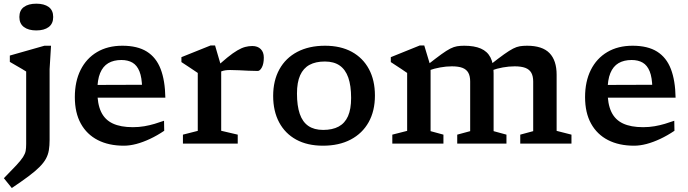

<svg xmlns="http://www.w3.org/2000/svg" viewBox="-26 -760 3642 1016"><path d="M166 -599Q124.5 -599 100.5 -617Q76.5 -635 76.5 -670Q76.5 -705.5 100.5 -723Q124.5 -740.5 166 -740.5Q208 -740.5 231.8 -723Q255.5 -705.5 255.5 -670Q255.5 -635 231.8 -617Q208 -599 166 -599ZM112.5 -381.5Q107 -385.5 92 -394.2Q77 -403 59.2 -413.2Q41.5 -423.5 26 -432.5V-466L209 -518H244L236.5 -394.5V-20Q236.5 11 232.5 35Q228.5 59 217 80Q205.5 101 183.5 123.2Q161.5 145.5 125.8 172.2Q90 199 36.5 235L-5.5 183Q37 140 61 114Q85 88 96 70.8Q107 53.5 109.8 38.5Q112.5 23.5 112.5 2Z M621.5 -518Q701.5 -518 751 -487Q800.5 -456 824 -395Q847.5 -334 849 -243H466L463.5 -310.5L758.5 -311.5L726 -294.5Q725 -350 712 -382.2Q699 -414.5 675 -428.5Q651 -442.5 616.5 -442.5Q575.5 -442.5 547 -425.8Q518.5 -409 503.8 -373.2Q489 -337.5 489 -278.5Q489 -210 509 -168Q529 -126 570.8 -106.5Q612.5 -87 677 -87Q709 -87 737.8 -92Q766.5 -97 792.5 -104.8Q818.5 -112.5 842 -121L843 -68Q806 -43 768.2 -25.2Q730.5 -7.5 695.5 1.8Q660.5 11 629.5 11Q549.5 11 491.5 -18.8Q433.5 -48.5 401.8 -105.8Q370 -163 370 -246Q370 -329 400.5 -390Q431 -451 487.5 -484.5Q544 -518 621.5 -518Z M1309 -516.5Q1337.5 -516.5 1353.8 -500.2Q1370 -484 1370 -455.5Q1370 -422.5 1359.8 -403.5Q1349.5 -384.5 1338 -384.5Q1312.5 -384.5 1288.2 -385.8Q1264 -387 1240 -388.2Q1216 -389.5 1191.5 -389.5Q1178.5 -389.5 1167.2 -388Q1156 -386.5 1144.2 -382Q1132.5 -377.5 1118.5 -369L1103 -390Q1146 -430.5 1176.5 -455.2Q1207 -480 1229.8 -493.2Q1252.5 -506.5 1271.2 -511.5Q1290 -516.5 1309 -516.5ZM1144.5 -408.5V-68L1232 -47.5V0H942V-47.5L1020.5 -67.5V-374Q1014 -378.5 1000.5 -387.5Q987 -396.5 969.8 -408Q952.5 -419.5 934 -431.5V-457.5L1088.5 -519.5H1112Z M1684 -72.5Q1733 -72.5 1766 -90.2Q1799 -108 1815.5 -145.2Q1832 -182.5 1832 -241.5Q1832 -307 1817 -349.5Q1802 -392 1771.5 -413.2Q1741 -434.5 1693 -434.5Q1644.5 -434.5 1611.8 -416.8Q1579 -399 1562.2 -361.5Q1545.5 -324 1545.5 -265Q1545.5 -200.5 1560.2 -157.5Q1575 -114.5 1605.8 -93.5Q1636.5 -72.5 1684 -72.5ZM1683 11Q1600.5 11 1541.5 -21.2Q1482.5 -53.5 1451 -112.8Q1419.5 -172 1419.5 -252.5Q1419.5 -333.5 1452.5 -393.2Q1485.5 -453 1547.2 -485.5Q1609 -518 1694 -518Q1776.5 -518 1835.5 -485.8Q1894.5 -453.5 1926.2 -394.5Q1958 -335.5 1958 -254.5Q1958 -173 1924.8 -113.5Q1891.5 -54 1829.8 -21.5Q1768 11 1683 11Z M2252.5 -408.5V-66L2320.5 -47.5V0H2050V-47.5L2128.5 -67.5V-374Q2120.5 -380 2098 -394.8Q2075.5 -409.5 2042 -431.5V-457.5L2195.5 -519.5H2219ZM2586 -371.5V-66L2654 -47.5V0H2393.5V-47.5L2462 -66V-328.5Q2462 -357.5 2452.2 -375Q2442.5 -392.5 2421.5 -400.8Q2400.5 -409 2365 -409Q2335 -409 2303.5 -403.2Q2272 -397.5 2245.5 -388L2237 -417.5Q2281.5 -452.5 2309.5 -472.8Q2337.5 -493 2356.8 -502.8Q2376 -512.5 2392.5 -515.2Q2409 -518 2430.5 -518Q2484 -518 2518.5 -503Q2553 -488 2569.5 -455.8Q2586 -423.5 2586 -371.5ZM2919.5 -364.5V-67.5L2998 -47.5V0H2727V-47.5L2795.5 -66V-328.5Q2795.5 -357 2785.5 -374.8Q2775.5 -392.5 2754 -400.8Q2732.5 -409 2697.5 -409Q2667 -409 2635 -403.2Q2603 -397.5 2576.5 -387.5L2568 -417Q2613 -452.5 2641.5 -472.8Q2670 -493 2689 -502.8Q2708 -512.5 2724.5 -515.2Q2741 -518 2763 -518Q2844 -518 2881.8 -479Q2919.5 -440 2919.5 -364.5Z M3321.5 -518Q3401.5 -518 3451 -487Q3500.5 -456 3524 -395Q3547.5 -334 3549 -243H3166L3163.5 -310.5L3458.5 -311.5L3426 -294.5Q3425 -350 3412 -382.2Q3399 -414.5 3375 -428.5Q3351 -442.5 3316.5 -442.5Q3275.5 -442.5 3247 -425.8Q3218.5 -409 3203.8 -373.2Q3189 -337.5 3189 -278.5Q3189 -210 3209 -168Q3229 -126 3270.8 -106.5Q3312.5 -87 3377 -87Q3409 -87 3437.8 -92Q3466.5 -97 3492.5 -104.8Q3518.5 -112.5 3542 -121L3543 -68Q3506 -43 3468.2 -25.2Q3430.5 -7.5 3395.5 1.8Q3360.5 11 3329.5 11Q3249.5 11 3191.5 -18.8Q3133.5 -48.5 3101.8 -105.8Q3070 -163 3070 -246Q3070 -329 3100.5 -390Q3131 -451 3187.5 -484.5Q3244 -518 3321.5 -518Z"/></svg>

Font: Newsreader 7pt Medium
Style: Regular
Weight: 500
Designer: Hugues Gentile
Foundry: Production Type
Version: Version 1.003